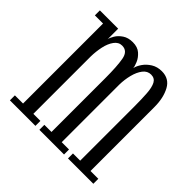

<svg xmlns="http://www.w3.org/2000/svg" viewBox="-140 -658 790 790"><g transform="rotate(45 255.0 -263.5)"><path d="M17.5 0V-29H65V-494.5H17.5V-523.5H124V-462Q125.5 -472 134.8 -487.5Q144 -503 161.8 -515Q179.5 -527 206 -527Q234 -527 250.5 -512.5Q267 -498 274.5 -480.2Q282 -462.5 282.5 -452.5Q286 -468.5 297.8 -485.5Q309.5 -502.5 329.2 -514.8Q349 -527 375 -527Q418 -527 437.8 -490.5Q457.5 -454 457.5 -401V-29H503V0H355.5V-29H397.5V-343Q397.5 -387.5 395.2 -419.5Q393 -451.5 383.8 -468.8Q374.5 -486 353.5 -486Q332.5 -486 318.5 -467.8Q304.5 -449.5 297.5 -421.5Q290.5 -393.5 290 -364.5V-29H332.5V0H189V-29H230.5V-343Q230.5 -410 223.8 -448Q217 -486 185 -486Q164.5 -486 151 -467.2Q137.5 -448.5 131.5 -420.2Q125.5 -392 125 -362.5V-29H166V0Z"/></g></svg>

Font: Imbue 24pt Light
Style: Regular
Weight: 300
Designer: Tyler Finck
Foundry: Etcetera Type Company
Version: Version 1.102